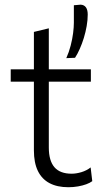

<svg xmlns="http://www.w3.org/2000/svg" viewBox="-20 -793 448 824"><path d="M273.5 10.5Q225.5 10.5 192.5 -7Q159.5 -24.5 142.5 -59.5Q125.5 -94.5 125.5 -147.5Q125.5 -194 125.5 -239.2Q125.5 -284.5 125.5 -326.5Q125.5 -368.5 125.5 -406Q125.5 -443.5 125.5 -474.5Q125.5 -524 125.5 -567Q125.5 -610 125.5 -656L189.5 -671.5Q189.5 -635 189.5 -604.5Q189.5 -574 189.5 -543.2Q189.5 -512.5 189.5 -474.5V-160Q189.5 -103.5 213.5 -75.5Q237.5 -47.5 287.5 -47.5Q307 -47.5 329.5 -54.2Q352 -61 369 -74.5L376 -15.5Q366 -8 350.2 -2.2Q334.5 3.5 314.8 7Q295 10.5 273.5 10.5ZM26 -442.5V-495.5H370V-442.5Q319.5 -442.5 267.5 -442.5Q215.5 -442.5 166.5 -442.5H141.5ZM264.5 -543.5Q276 -569 283.2 -597Q290.5 -625 293.8 -651Q297 -677 297 -695.5Q297 -715 297 -733.2Q297 -751.5 297 -770.5L326.5 -773Q341.5 -772 349 -761.2Q356.5 -750.5 356.5 -730.5Q356.5 -707 352 -681.2Q347.5 -655.5 339.8 -630.2Q332 -605 322.2 -583Q312.5 -561 302 -545Z"/></svg>

Font: Commissioner Thin Light
Style: Regular
Weight: 300
Version: Version 1.000